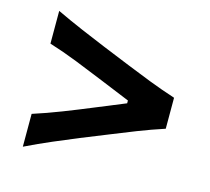

<svg xmlns="http://www.w3.org/2000/svg" viewBox="-82 -682 782 714"><g transform="rotate(15 309.5 -324.5)"><path d="M62 -63.5V-189.9Q115.2 -207 170.4 -228.5Q225.6 -250 279.8 -272.5L395 -319.8V-330.6L279.8 -377.9Q225.6 -400.4 170.4 -422.1Q115.2 -443.8 62 -460.4V-586.4Q114.3 -561.5 164.1 -540.3Q213.9 -519 257.8 -501L363.3 -458Q406.2 -440.4 456.1 -421.1Q505.9 -401.9 558.1 -384.8V-265.6Q505.9 -248.5 456.1 -229Q406.2 -209.5 363.3 -191.9L257.8 -149.4Q213.9 -131.3 164.1 -110.1Q114.3 -88.9 62 -63.5Z"/></g></svg>

Font: Pinar-DS1-FD SemiBold
Style: Regular
Weight: 600
Designer: Amin Abedi
Version: Version 3.000